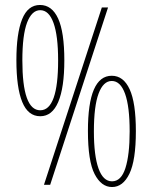

<svg xmlns="http://www.w3.org/2000/svg" viewBox="-20 -744 612 773"><path d="M141 -724Q189 -724 214 -669.5Q239 -615 239 -501Q239 -391 214.5 -333.5Q190 -276 142 -276Q93 -276 69.5 -333.5Q46 -391 46 -502Q46 -609 69 -666.5Q92 -724 141 -724ZM415 -714 182 0H157L390 -714ZM142 -703Q108 -703 89 -653Q70 -603 70 -501Q70 -300 142 -300Q214 -300 214 -501Q214 -600 195.5 -651.5Q177 -703 142 -703ZM430 -439Q477 -439 502 -384.5Q527 -330 527 -216Q527 -98 501 -44.5Q475 9 431 9Q388 9 361 -43Q334 -95 334 -217Q334 -439 430 -439ZM430 -418Q396 -418 377 -367.5Q358 -317 358 -215Q358 -118 376.5 -66Q395 -14 431 -14Q468 -14 485 -67.5Q502 -121 502 -215Q502 -315 483.5 -366.5Q465 -418 430 -418Z"/></svg>

Font: Noto Sans ExtraCondensed Thin
Style: Regular
Weight: 100
Width: 2
Designer: Monotype Design Team
Foundry: Monotype Imaging Inc.
Version: Version 2.013; ttfautohint (v1.8.4.7-5d5b)